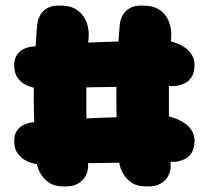

<svg xmlns="http://www.w3.org/2000/svg" viewBox="-20 -669 745 686"><path d="M502 -3Q470 -3 451 -16Q432 -29 422 -45.5Q412 -62 409 -74.5Q406 -87 406 -87Q402 -130 399.5 -178.5Q397 -227 396 -277.5Q395 -328 396.5 -380Q398 -432 401 -483Q404 -534 408 -582Q408 -582 410 -592.5Q412 -603 419.5 -616.5Q427 -630 444 -640Q461 -650 491 -649Q524 -649 544 -637.5Q564 -626 574 -610Q584 -594 588 -577.5Q592 -561 592 -550Q592 -539 592 -539Q588 -499 586 -454Q584 -409 583.5 -361Q583 -313 583.5 -264.5Q584 -216 586 -167.5Q588 -119 590 -72Q590 -72 588.5 -61.5Q587 -51 579 -37Q571 -23 553 -12.5Q535 -2 502 -3ZM207 -3Q175 -3 156 -16Q137 -29 127 -45.5Q117 -62 114 -74.5Q111 -87 111 -87Q107 -130 104.5 -178.5Q102 -227 101 -277.5Q100 -328 101.5 -380Q103 -432 106 -483Q109 -534 113 -582Q113 -582 115 -592.5Q117 -603 124.5 -616.5Q132 -630 149 -640Q166 -650 196 -649Q229 -649 248.5 -637.5Q268 -626 278.5 -610Q289 -594 293 -577.5Q297 -561 297 -550Q297 -539 297 -539Q293 -499 291 -454Q289 -409 288.5 -361Q288 -313 288.5 -264.5Q289 -216 291 -167.5Q293 -119 295 -72Q295 -72 293.5 -61.5Q292 -51 284 -37Q276 -23 258 -12.5Q240 -2 207 -3ZM109 -83Q109 -83 97.5 -85.5Q86 -88 71 -96Q56 -104 44 -119.5Q32 -135 31 -161Q30 -187 40 -201.5Q50 -216 63.5 -222.5Q77 -229 87.5 -230.5Q98 -232 98 -232Q211 -243 335 -248Q459 -253 584 -253Q584 -253 593 -250.5Q602 -248 616 -242Q630 -236 643.5 -226Q657 -216 666 -201Q675 -186 675 -166Q675 -139 665 -123.5Q655 -108 642 -101.5Q629 -95 619 -93Q609 -91 609 -91ZM109 -354Q109 -354 97.5 -356.5Q86 -359 71 -366.5Q56 -374 44 -389.5Q32 -405 31 -431Q30 -457 40 -472Q50 -487 63.5 -493.5Q77 -500 87.5 -501.5Q98 -503 98 -503Q211 -514 335 -518.5Q459 -523 584 -523Q584 -523 593 -520.5Q602 -518 616 -512.5Q630 -507 643.5 -497Q657 -487 666 -472Q675 -457 675 -437Q675 -410 665 -394.5Q655 -379 642 -372.5Q629 -366 619 -364Q609 -362 609 -362Z"/></svg>

Font: Sour Gummy Black
Style: Regular
Weight: 900
Version: Version 1.000